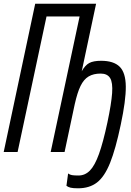

<svg xmlns="http://www.w3.org/2000/svg" viewBox="-86 -820 706 1036"><path d="M-66 0 104 -800H432.5L262.5 0H187.5L343.5 -731H165L9 0ZM317.5 -258 353.5 -433Q373 -468 395.5 -480Q418 -492 459.5 -492Q527 -492 559.5 -460.2Q592 -428.5 592.8 -353.2Q593.5 -278 565.5 -147Q538 -16 508 58.8Q478 133.5 437.2 164.8Q396.5 196 335.5 196Q308.5 196 295 192.8Q281.5 189.5 272.5 182.5L281.5 116Q290.5 123 302.8 125Q315 127 337.5 127Q373 127 399.2 100.2Q425.5 73.5 448 11Q470.5 -51.5 493.5 -159Q515 -260.5 519 -317.8Q523 -375 508 -399Q493 -423 457 -423Q418.5 -423 392.2 -407.5Q366 -392 348.5 -356Q331 -320 317.5 -258Z"/></svg>

Font: Victor Mono Thin
Style: Italic
Weight: 100
Italic angle: -12°
Monospace: yes
Designer: Rune Bjørnerås
Version: Version 1.561;gftools[0.9.30]